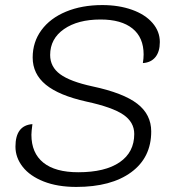

<svg xmlns="http://www.w3.org/2000/svg" viewBox="-20 -729 680 758"><path d="M41 -150Q41 -234 108 -239Q104 -209 104 -197Q104 -125 151 -87Q198 -49 289 -49Q395 -49 452.5 -88.5Q510 -128 510 -200Q510 -247 466.5 -276.5Q423 -306 321 -328Q213 -352 161 -394.5Q109 -437 109 -502Q109 -563 143.5 -610Q178 -657 240.5 -683Q303 -709 384 -709Q449 -709 501 -690.5Q553 -672 582 -638.5Q611 -605 611 -563Q611 -525 593.5 -503.5Q576 -482 544 -480Q547 -498 547 -514Q547 -581 503 -616.5Q459 -652 377 -652Q287 -652 232.5 -614Q178 -576 178 -512Q178 -465 217.5 -436Q257 -407 345 -388Q467 -362 522 -319.5Q577 -277 577 -210Q577 -107 498 -49Q419 9 281 9Q207 9 152.5 -12.5Q98 -34 69.5 -70.5Q41 -107 41 -150Z"/></svg>

Font: K2D ExtraLight
Style: Italic
Weight: 275
Italic angle: -10°
Designer: Katatrad Aksorn Co.,Ltd.
Foundry: Cadson Demak Co.,Ltd.
Version: Version 1.000; ttfautohint (v1.6)